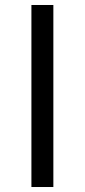

<svg xmlns="http://www.w3.org/2000/svg" viewBox="-20 -750 340 770"><path d="M106 -730H194V0H106Z"/></svg>

Font: Sintony
Style: Regular
Weight: 400
Version: Version 001.001